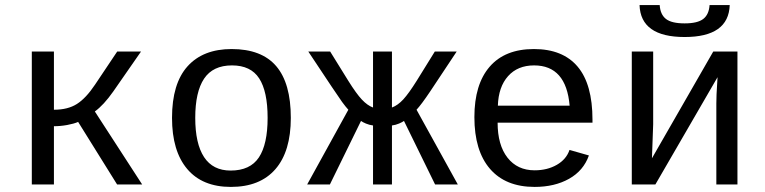

<svg xmlns="http://www.w3.org/2000/svg" viewBox="-20 -733 3040 763"><path d="M106.4 -528.3H194.3V-296.9Q249.5 -296.9 285.6 -319.8Q321.8 -342.8 357.9 -397L445.8 -528.3H540.5L430.2 -369.6Q392.1 -315.4 356.9 -290L544.9 0H445.3L290.5 -248.5Q273.9 -241.2 247.1 -236.3Q220.2 -231.4 194.3 -231.4V0H106.4Z M1135.7 -264.6Q1135.7 -131.3 1074.5 -60.8Q1013.2 9.8 897.5 9.8Q784.2 9.8 723.9 -61.5Q663.6 -132.8 663.6 -264.6Q663.6 -400.9 725.3 -469.5Q787.1 -538.1 900.4 -538.1Q1019.5 -538.1 1077.6 -470.2Q1135.7 -402.3 1135.7 -264.6ZM1043.5 -264.6Q1043.5 -369.6 1010 -421.4Q976.6 -473.1 901.9 -473.1Q826.2 -473.1 791 -420.4Q755.9 -367.7 755.9 -264.6Q755.9 -162.1 791 -108.6Q826.2 -55.2 896.5 -55.2Q974.1 -55.2 1008.8 -107.4Q1043.5 -159.7 1043.5 -264.6Z M1462.4 0V-234.4Q1447.8 -236.3 1434.3 -241.9Q1420.9 -247.6 1414.6 -252.4L1291 0H1200.7L1364.3 -296.9Q1354 -308.1 1339.4 -327.9Q1324.7 -347.7 1205.1 -528.3H1292L1364.3 -411.6Q1396 -360.8 1418 -337.4Q1439.9 -314 1462.4 -305.7V-528.3H1537.6V-305.7Q1561 -314.5 1582.8 -338.1Q1604.5 -361.8 1635.7 -411.6L1708 -528.3H1794.9L1689.5 -369.6Q1654.8 -317.9 1635.3 -296.9L1799.3 0H1709L1585.4 -252.4Q1579.6 -248 1566.2 -242.2Q1552.7 -236.3 1537.6 -234.4V0Z M1957.5 -245.6Q1957.5 -156.7 1996.8 -106.4Q2036.1 -56.2 2104.5 -56.2Q2154.8 -56.2 2192.6 -77.9Q2230.5 -99.6 2243.2 -137.2L2320.3 -115.2Q2298.8 -54.7 2241.5 -22.5Q2184.1 9.8 2104.5 9.8Q1989.3 9.8 1927.2 -62Q1865.2 -133.8 1865.2 -267.6Q1865.2 -397.9 1926 -468Q1986.8 -538.1 2101.6 -538.1Q2216.3 -538.1 2275.4 -468.3Q2334.5 -398.4 2334.5 -257.3V-245.6ZM2102.5 -473.1Q2037.1 -473.1 1999 -430.4Q1960.9 -387.7 1958.5 -313H2243.7Q2230 -473.1 2102.5 -473.1Z M2575.7 -528.3V-239.3L2570.8 -104L2814.5 -528.3H2910.6V0H2826.7V-322.3Q2826.7 -354 2830.1 -402.8L2831.5 -426.3L2584.5 0H2490.7V-528.3ZM2700.7 -585.9Q2525.9 -585.9 2521.5 -712.9H2601.6Q2604 -675.3 2626.5 -657.7Q2648.9 -640.1 2700.7 -640.1Q2752 -640.1 2774.7 -657.7Q2797.4 -675.3 2799.8 -712.9H2879.9Q2875.5 -585.9 2700.7 -585.9Z"/></svg>

Font: Cousine
Style: Regular
Weight: 400
Monospace: yes
Designer: Steve Matteson
Foundry: Ascender Corporation
Version: Version 1.20